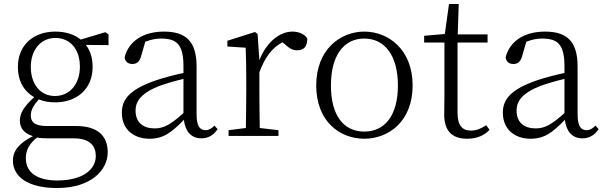

<svg xmlns="http://www.w3.org/2000/svg" viewBox="-20 -684 3045 966"><path d="M256 -201C183 -201 135 -261 135 -347C135 -432 184 -493 259 -493C334 -493 382 -435 382 -349C382 -262 332 -201 256 -201ZM351 12C433 12 462 51 462 101C462 169 396 224 268 224C171 224 110 187 110 112C110 70 128 39 166 8C183 11 202 12 223 12ZM526 -511 510 -522 386 -485C354 -511 310 -525 258 -525C149 -525 70 -458 70 -347C70 -276 101 -224 152 -195C101 -149 80 -115 80 -77C80 -37 104 -12 146 1C78 35 45 73 45 124C45 204 119 262 267 262C438 262 522 172 522 82C522 -2 469 -50 363 -50H215C155 -50 135 -70 135 -103C135 -131 149 -154 175 -184C199 -174 227 -169 258 -169C366 -169 446 -236 446 -347C446 -392 434 -430 412 -458L526 -457Z M903 -115C839 -58 805 -38 758 -38C701 -38 662 -67 662 -128C662 -172 687 -214 780 -251C813 -263 860 -277 903 -287ZM1059 -52C1044 -37 1031 -29 1015 -29C985 -29 969 -49 969 -112V-350C969 -476 915 -525 805 -525C702 -525 628 -478 607 -396C609 -375 623 -362 646 -362C669 -362 683 -375 690 -402L711 -474C739 -485 765 -490 790 -490C868 -490 903 -462 903 -350V-317C857 -307 807 -294 765 -280C635 -235 593 -186 593 -117C593 -31 655 14 732 14C801 14 842 -16 905 -81C912 -23 942 12 993 12C1025 12 1052 -1 1075 -34Z M1276 -513 1263 -523 1124 -479V-450L1216 -444C1218 -396 1219 -347 1219 -281V-227C1219 -175 1218 -95 1217 -40L1130 -29V0H1381V-29L1287 -40C1286 -96 1285 -175 1285 -227V-320C1313 -396 1349 -444 1401 -471L1414 -461C1434 -442 1451 -431 1475 -431C1511 -431 1526 -452 1526 -490C1515 -511 1485 -525 1451 -525C1385 -525 1319 -469 1285 -381Z M1813 14C1934 14 2056 -72 2056 -254C2056 -435 1934 -525 1813 -525C1692 -525 1571 -435 1571 -254C1571 -72 1691 14 1813 14ZM1813 -22C1708 -22 1645 -104 1645 -254C1645 -403 1708 -490 1813 -490C1917 -490 1982 -403 1982 -254C1982 -104 1917 -22 1813 -22Z M2426 -54C2398 -36 2378 -27 2349 -27C2306 -27 2282 -53 2282 -116V-470H2433V-511H2283L2288 -664H2239L2218 -513L2114 -504V-470H2216V-196C2216 -159 2215 -137 2215 -114C2213 -28 2252 14 2330 14C2378 14 2417 -2 2443 -31Z M2820 -115C2756 -58 2722 -38 2675 -38C2618 -38 2579 -67 2579 -128C2579 -172 2604 -214 2697 -251C2730 -263 2777 -277 2820 -287ZM2976 -52C2961 -37 2948 -29 2932 -29C2902 -29 2886 -49 2886 -112V-350C2886 -476 2832 -525 2722 -525C2619 -525 2545 -478 2524 -396C2526 -375 2540 -362 2563 -362C2586 -362 2600 -375 2607 -402L2628 -474C2656 -485 2682 -490 2707 -490C2785 -490 2820 -462 2820 -350V-317C2774 -307 2724 -294 2682 -280C2552 -235 2510 -186 2510 -117C2510 -31 2572 14 2649 14C2718 14 2759 -16 2822 -81C2829 -23 2859 12 2910 12C2942 12 2969 -1 2992 -34Z"/></svg>

Font: Noto Serif CJK JP Light
Style: Regular
Weight: 300
Designer: Ryoko NISHIZUKA 西塚涼子 (kana & ideographs); Frank Grießhammer (Latin, Greek & Cyrillic); Wenlong ZHANG 张文龙 (bopomofo); San
Foundry: Adobe Systems Incorporated
Version: Version 1.001;PS 1.001;hotconv 16.6.54;makeotf.lib2.5.65590